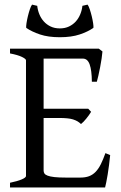

<svg xmlns="http://www.w3.org/2000/svg" viewBox="-20 -831 536 851"><path d="M468.3 -143.6Q466.3 -122.6 463.4 -100.1Q460.4 -77.6 457.3 -57.9Q454.1 -38.1 450.9 -22.7Q447.8 -7.3 445.8 0H24.4V-21Q57.6 -27.8 76.4 -35.9Q95.2 -43.9 95.2 -50.8V-564Q95.2 -569.8 77.4 -578.6Q59.6 -587.4 24.4 -594.2V-615.2H418L434.1 -603Q433.1 -590.3 430.4 -571.5Q427.7 -552.7 423.8 -533Q419.9 -513.2 416 -495.6Q412.1 -478 409.2 -468.8H387.2Q386.7 -519.5 377.4 -545.4Q368.2 -571.3 347.2 -571.3H173.3V-349.1H371.1L383.8 -335.4Q379.9 -328.6 374.3 -320.8Q368.7 -313 362.5 -305.4Q356.4 -297.9 350.3 -291.5Q344.2 -285.2 338.9 -281.2Q331.5 -288.6 323 -293.5Q314.5 -298.3 303.5 -301.8Q292.5 -305.2 277.6 -306.6Q262.7 -308.1 242.2 -308.1H173.3V-75.2Q173.3 -67.9 176.8 -62.3Q180.2 -56.6 190.9 -52.5Q201.7 -48.3 221.2 -46.1Q240.7 -43.9 272.9 -43.9H335.9Q358.4 -43.9 374.8 -50Q391.1 -56.2 403.8 -69.3Q416.5 -82.5 426.8 -103Q437 -123.5 447.3 -152.3ZM245.1 -666Q193.8 -666 157.5 -678.2Q121.1 -690.4 96.2 -707.5Q95.2 -713.4 97.4 -728Q99.6 -742.7 103.5 -758.8Q107.4 -774.9 112.3 -789.6Q117.2 -804.2 122.1 -810.5L145 -805.2Q147 -786.1 154.3 -768.1Q161.6 -750 174.1 -736.1Q186.5 -722.2 204.3 -713.6Q222.2 -705.1 245.1 -705.1Q268.1 -705.1 285.9 -713.6Q303.7 -722.2 316.2 -736.1Q328.6 -750 335.9 -768.1Q343.3 -786.1 345.2 -805.2L368.2 -810.5Q373 -804.2 377.9 -789.6Q382.8 -774.9 386.7 -758.8Q390.6 -742.7 392.8 -728Q395 -713.4 394 -707.5Q369.6 -690.4 333 -678.2Q296.4 -666 245.1 -666Z"/></svg>

Font: Gentium Plus CyrE
Style: Regular
Weight: 400
Designer: J. Victor Gaultney, Annie Olsen, Iska Routamaa, Becca Hirsbrunner
Foundry: SIL International
Version: Version 5.000